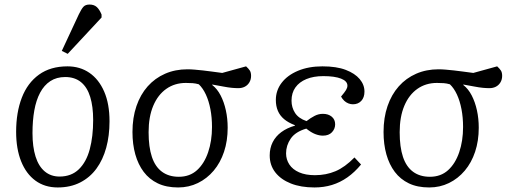

<svg xmlns="http://www.w3.org/2000/svg" viewBox="-20 -811 2266 845"><path d="M234 14Q177 14 136 -16Q95 -46 73 -101Q51 -156 51 -231Q51 -316 76 -381Q101 -446 151.5 -482.5Q202 -519 277 -519Q332 -519 373.5 -490.5Q415 -462 438.5 -408Q462 -354 462 -277Q462 -214 447.5 -161Q433 -108 404.5 -69Q376 -30 333 -8Q290 14 234 14ZM242 -34Q294 -34 327 -66Q360 -98 375 -154Q390 -210 390 -283Q390 -342 377 -384.5Q364 -427 336.5 -449.5Q309 -472 267 -472Q229 -472 201.5 -454Q174 -436 156.5 -403Q139 -370 131 -325Q123 -280 123 -225Q123 -165 136.5 -122Q150 -79 177 -56.5Q204 -34 242 -34ZM278 -574 252 -587 327 -748Q338 -771 347 -781Q356 -791 374 -791Q394 -791 406 -780Q418 -769 427 -747V-734Z M764 14Q712 14 674.5 -4Q637 -22 612.5 -54.5Q588 -87 575.5 -131.5Q563 -176 563 -230Q563 -293 580.5 -344Q598 -395 630 -431Q662 -467 706.5 -486.5Q751 -506 805 -506Q820 -506 837 -504.5Q854 -503 873 -501Q892 -499 913 -496Q934 -493 958 -490L1063 -519Q1074 -509 1079.5 -500.5Q1085 -492 1085 -477Q1085 -461 1077.5 -448.5Q1070 -436 1057.5 -429.5Q1045 -423 1029 -423Q1016 -423 1000 -424.5Q984 -426 963.5 -430Q943 -434 914 -439V-437Q936 -420 951 -391Q966 -362 974 -325.5Q982 -289 982 -249Q982 -191 966 -143Q950 -95 920.5 -60Q891 -25 851 -5.5Q811 14 764 14ZM767 -33Q815 -33 847 -62Q879 -91 896 -141Q913 -191 913 -252Q913 -294 906 -330.5Q899 -367 886 -395Q873 -423 855 -440Q841 -444 828 -445Q815 -446 798 -446Q749 -446 712 -420Q675 -394 654.5 -345.5Q634 -297 634 -229Q634 -164 648.5 -120.5Q663 -77 693 -55Q723 -33 767 -33Z M1364 14Q1304 14 1260 -3.5Q1216 -21 1191.5 -52.5Q1167 -84 1167 -127Q1167 -159 1180 -185Q1193 -211 1218 -229.5Q1243 -248 1278 -258V-260Q1249 -271 1230.5 -286.5Q1212 -302 1203 -323Q1194 -344 1194 -371Q1194 -413 1219.5 -446.5Q1245 -480 1291.5 -499.5Q1338 -519 1399 -519Q1461 -519 1501.5 -503.5Q1542 -488 1563 -463Q1584 -438 1584 -408Q1584 -382 1570 -367Q1556 -352 1533 -352Q1523 -352 1513 -356Q1503 -360 1495 -367.5Q1487 -375 1481 -386Q1497 -405 1503 -415Q1509 -425 1509 -434Q1509 -454 1481 -465Q1453 -476 1403 -476Q1360 -476 1328.5 -463Q1297 -450 1280 -426Q1263 -402 1263 -368Q1263 -338 1278.5 -314Q1294 -290 1329 -278Q1347 -292 1364.5 -301Q1382 -310 1401 -310Q1425 -310 1440 -297.5Q1455 -285 1455 -264Q1455 -244 1441 -229Q1427 -214 1401 -214Q1385 -214 1367 -221Q1349 -228 1328 -245Q1280 -231 1259.5 -201Q1239 -171 1239 -136Q1239 -109 1253.5 -87Q1268 -65 1296.5 -52.5Q1325 -40 1366 -40Q1415 -40 1456.5 -57.5Q1498 -75 1540 -118L1569 -87Q1541 -53 1509 -30.5Q1477 -8 1441 3Q1405 14 1364 14Z M1869 14Q1817 14 1779.5 -4Q1742 -22 1717.5 -54.5Q1693 -87 1680.5 -131.5Q1668 -176 1668 -230Q1668 -293 1685.5 -344Q1703 -395 1735 -431Q1767 -467 1811.5 -486.5Q1856 -506 1910 -506Q1925 -506 1942 -504.5Q1959 -503 1978 -501Q1997 -499 2018 -496Q2039 -493 2063 -490L2168 -519Q2179 -509 2184.5 -500.5Q2190 -492 2190 -477Q2190 -461 2182.5 -448.5Q2175 -436 2162.5 -429.5Q2150 -423 2134 -423Q2121 -423 2105 -424.5Q2089 -426 2068.5 -430Q2048 -434 2019 -439V-437Q2041 -420 2056 -391Q2071 -362 2079 -325.5Q2087 -289 2087 -249Q2087 -191 2071 -143Q2055 -95 2025.5 -60Q1996 -25 1956 -5.5Q1916 14 1869 14ZM1872 -33Q1920 -33 1952 -62Q1984 -91 2001 -141Q2018 -191 2018 -252Q2018 -294 2011 -330.5Q2004 -367 1991 -395Q1978 -423 1960 -440Q1946 -444 1933 -445Q1920 -446 1903 -446Q1854 -446 1817 -420Q1780 -394 1759.5 -345.5Q1739 -297 1739 -229Q1739 -164 1753.5 -120.5Q1768 -77 1798 -55Q1828 -33 1872 -33Z"/></svg>

Font: Literata Light
Style: Italic
Weight: 300
Italic angle: -2°
Designer: Latin by Veronika Burian and Jose Scaglione. Greek by Irene Vlachou. Cyrillic by Vera Evstafieva
Foundry: TypeTogether
Version: Version 3.103;gftools[0.9.29]